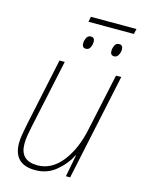

<svg xmlns="http://www.w3.org/2000/svg" viewBox="-117 -838 691 919"><g transform="rotate(15 228.0 -379.0)"><path d="M149 10Q209 10 253 -27.5Q297 -65 318 -109H320L299 0H320L432 -527H406L346 -247Q325 -144 274 -79.5Q223 -15 153 -15Q67 -15 67 -99Q67 -118 70.5 -140Q74 -162 79 -185L152 -527H126L55 -192Q50 -168 45.5 -141.5Q41 -115 41 -96Q41 10 149 10ZM212 -742H437L443 -768H217ZM233 -614Q248 -614 254.5 -628Q261 -642 261 -655Q261 -677 242 -677Q227 -677 220.5 -663Q214 -649 214 -636Q214 -614 233 -614ZM373 -614Q387 -614 394 -628Q401 -642 401 -655Q401 -677 382 -677Q367 -677 360.5 -663Q354 -649 354 -636Q354 -614 373 -614Z"/></g></svg>

Font: Noto Sans UI SemiCondensed Thin
Style: Italic
Weight: 250
Width: 4
Italic angle: -12°
Designer: Monotype Design Team
Foundry: Monotype Imaging Inc.
Version: Version 1.901